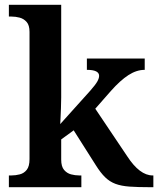

<svg xmlns="http://www.w3.org/2000/svg" viewBox="-20 -780 659 800"><path d="M17 0V-49H28Q45 -49 62.5 -53.5Q80 -58 91.5 -72.5Q103 -87 103 -117V-647Q103 -675 91 -688.5Q79 -702 62 -706.5Q45 -711 28 -711H17V-760H235V-374Q235 -356 234 -329.5Q233 -303 232 -283Q231 -263 231 -263L356 -402Q378 -427 385.5 -440.5Q393 -454 393 -464Q393 -489 342 -489V-536H583V-489Q549 -489 515 -467Q481 -445 442 -401L377 -327L510 -129Q562 -49 616 -49H619V0H605Q554 0 519.5 -2.5Q485 -5 461 -14Q437 -23 418 -41.5Q399 -60 379 -92L287 -237L235 -199V-115Q235 -86 247 -72Q259 -58 276 -53.5Q293 -49 310 -49H319V0Z"/></svg>

Font: Noto Serif Tibetan SemiBold
Style: Regular
Weight: 600
Designer: Monotype Design Team
Foundry: Monotype Imaging Inc.
Version: Version 2.103; ttfautohint (v1.8.4.7-5d5b)